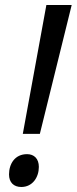

<svg xmlns="http://www.w3.org/2000/svg" viewBox="-20 -734 306 766"><path d="M71 -200H139L266 -714H165ZM65 12C110 12 135 -27 135 -68C135 -101 116 -119 88 -119C39 -119 16 -80 16 -38C16 -6 35 12 65 12Z"/></svg>

Font: Noto Sans SemiCondensed
Style: Italic
Weight: 400
Width: 4
Italic angle: -12°
Designer: Monotype Design Team
Foundry: Monotype Imaging Inc.
Version: Version 2.013